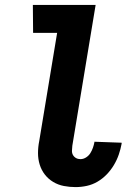

<svg xmlns="http://www.w3.org/2000/svg" viewBox="-20 -755 540 783"><path d="M288 8Q264 8 240.5 3.5Q217 -1 197 -13Q177 -25 163 -43Q149 -61 142 -83.5Q135 -106 135 -130.5Q135 -155 140 -180L213 -621H115L114 -735H370L275 -161Q274 -151 273.5 -141Q273 -131 277.5 -123Q282 -115 290 -110.5Q298 -106 308 -106Q320 -106 331 -113Q342 -120 348.5 -130.5Q355 -141 359 -152.5Q363 -164 365 -175V-177L476 -173V-169Q472 -147 464.5 -125Q457 -103 444.5 -82Q432 -61 415 -43.5Q398 -26 377.5 -14Q357 -2 334 3Q311 8 288 8Z"/></svg>

Font: Iosevka Heavy
Style: Italic
Weight: 900
Italic angle: -9°
Monospace: yes
Designer: Belleve Invis
Foundry: Belleve Invis
Version: Version 32.5.0; ttfautohint (v1.8.4)